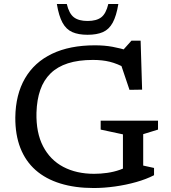

<svg xmlns="http://www.w3.org/2000/svg" viewBox="-20 -936 858 966"><path d="M700.5 -103 755 -91V-54.5Q716.5 -34.5 665.2 -20Q614 -5.5 558.8 2.2Q503.5 10 451.5 10Q357.5 10 283.8 -12.8Q210 -35.5 159.2 -80.2Q108.5 -125 82.5 -191.5Q56.5 -258 57 -345Q58.5 -460.5 105.8 -541.8Q153 -623 242 -665.5Q331 -708 457 -708Q506.5 -708 546.5 -700.5Q586.5 -693 627.5 -680.5L594 -678.5L641.5 -731.5H687.5L695 -485L631.5 -484L580.5 -635L613 -592.5Q570 -616 532.5 -625.2Q495 -634.5 447.5 -634.5Q374.5 -634.5 321.8 -617.5Q269 -600.5 234.5 -566.8Q200 -533 182.8 -483.8Q165.5 -434.5 163.5 -369.5Q161 -268.5 196.8 -199.8Q232.5 -131 298.8 -96.2Q365 -61.5 453.5 -61.5Q485.5 -61.5 519.2 -66.2Q553 -71 583.5 -81.8Q614 -92.5 636.5 -109L598.5 -23.5V-260L486.5 -284V-329H775V-284L700.5 -261ZM420.5 -830.5Q465.5 -830.5 489.5 -849Q513.5 -867.5 525 -916H575.5Q565.5 -855.5 547 -821.8Q528.5 -788 497.8 -774.5Q467 -761 420.5 -761Q374.5 -761 343.8 -774.5Q313 -788 294.5 -821.8Q276 -855.5 266 -916H316Q327.5 -867.5 351.8 -849Q376 -830.5 420.5 -830.5Z"/></svg>

Font: Newsreader 9pt
Style: Regular
Weight: 400
Designer: Hugues Gentile
Foundry: Production Type
Version: Version 1.003